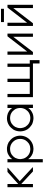

<svg xmlns="http://www.w3.org/2000/svg" viewBox="1480 -2159 886 3886"><g transform="rotate(-90 1923.0 -216.0)"><path d="M199.2 -259.8Q229.5 -231.4 259.8 -203.1Q290 -175.8 320.3 -147.5Q341.8 -127 364.3 -106.4Q385.7 -86.9 407.2 -66.4Q425.8 -48.8 444.3 -32.2Q461.9 -15.6 480.5 2Q479.5 3.9 477.5 7.8Q474.6 7.8 467.8 7.8Q464.8 7.8 462.9 7.8Q460 7.8 458 7.8Q452.1 7.8 447.3 7.8Q441.4 7.8 436.5 7.8Q431.6 7.8 425.8 7.8Q420.9 7.8 415 7.8Q411.1 7.8 406.2 7.8Q401.4 7.8 396.5 7.8Q396.5 6.8 395.5 6.8Q394.5 5.9 394.5 5.9Q364.3 -22.5 334 -50.8Q303.7 -78.1 273.4 -106.4Q252.9 -126 232.4 -144.5Q211.9 -164.1 191.4 -182.6Q178.7 -194.3 167 -206.1Q154.3 -217.8 141.6 -228.5Q141.6 -205.1 141.6 -181.6Q141.6 -158.2 141.6 -133.8Q141.6 -115.2 141.6 -95.7Q141.6 -76.2 141.6 -57.6Q141.6 -41 141.6 -25.4Q141.6 -8.8 141.6 7.8Q139.6 7.8 138.7 7.8Q136.7 7.8 134.8 7.8Q128.9 7.8 123 7.8Q117.2 7.8 111.3 7.8Q107.4 7.8 103.5 7.8Q99.6 7.8 95.7 7.8Q91.8 7.8 86.9 7.8Q82 7.8 77.1 7.8Q77.1 5.9 77.1 3.9Q77.1 2 77.1 0Q77.1 -56.6 77.1 -113.3Q77.1 -170.9 77.1 -227.5Q77.1 -266.6 77.1 -305.7Q77.1 -344.7 77.1 -383.8Q77.1 -414.1 77.1 -445.3Q77.1 -476.6 77.1 -507.8Q79.1 -507.8 81.1 -507.8Q83 -507.8 85 -507.8Q89.8 -507.8 95.7 -507.8Q101.6 -507.8 107.4 -507.8Q111.3 -507.8 115.2 -507.8Q119.1 -507.8 123 -507.8Q127.9 -507.8 132.8 -507.8Q137.7 -507.8 141.6 -507.8Q141.6 -505.9 141.6 -503.9Q141.6 -502 141.6 -500Q141.6 -474.6 141.6 -448.2Q141.6 -422.9 141.6 -396.5Q141.6 -378.9 141.6 -361.3Q141.6 -343.8 141.6 -326.2Q141.6 -317.4 141.6 -307.6Q141.6 -298.8 141.6 -290Q168 -312.5 193.4 -335.9Q218.8 -358.4 244.1 -381.8Q264.6 -399.4 284.2 -417Q303.7 -434.6 323.2 -452.1Q338.9 -466.8 354.5 -480.5Q369.1 -494.1 384.8 -507.8Q385.7 -507.8 385.7 -507.8Q386.7 -507.8 387.7 -507.8Q395.5 -507.8 403.3 -507.8Q411.1 -507.8 418.9 -507.8Q424.8 -507.8 430.7 -507.8Q435.5 -507.8 441.4 -507.8Q448.2 -507.8 454.1 -507.8Q460.9 -507.8 467.8 -507.8Q468.8 -505.9 470.7 -501Q467.8 -499 462.9 -494.1Q431.6 -466.8 401.4 -439.5Q371.1 -412.1 339.8 -385.7Q319.3 -366.2 297.9 -347.7Q277.3 -329.1 255.9 -310.5Q249 -303.7 242.2 -297.9Q235.4 -292 228.5 -285.2Q220.7 -279.3 213.9 -272.5Q207 -266.6 199.2 -259.8Z M645.5 -411.1Q655.3 -425.8 667 -438.5Q678.7 -451.2 692.4 -461.9Q708 -474.6 725.6 -484.4Q742.2 -495.1 761.7 -502.9Q797.9 -515.6 822.3 -516.6Q845.7 -518.6 853.5 -518.6Q860.4 -518.6 868.2 -517.6Q875 -517.6 881.8 -517.6Q910.2 -513.7 936.5 -505.9Q961.9 -498 986.3 -484.4Q1013.7 -466.8 1036.1 -445.3Q1058.6 -423.8 1077.1 -397.5Q1117.2 -334 1120.1 -257.8Q1120.1 -253.9 1120.1 -249Q1120.1 -177.7 1085 -115.2Q1067.4 -85 1043.9 -61.5Q1019.5 -37.1 990.2 -18.6Q945.3 7.8 907.2 12.7Q868.2 18.6 853.5 18.6Q829.1 17.6 805.7 13.7Q782.2 9.8 759.8 2Q738.3 -6.8 718.8 -18.6Q700.2 -30.3 682.6 -45.9Q672.9 -55.7 663.1 -66.4Q654.3 -77.1 645.5 -88.9Q645.5 -57.6 645.5 -26.4Q645.5 4.9 645.5 36.1Q645.5 61.5 645.5 86.9Q645.5 112.3 645.5 136.7Q645.5 154.3 645.5 171.9Q645.5 189.5 645.5 207Q643.6 207 642.6 207Q640.6 207 638.7 207Q632.8 207 627 207Q621.1 207 615.2 207Q611.3 207 607.4 207Q603.5 207 599.6 207Q595.7 207 590.8 207Q585.9 207 581.1 207Q581.1 206.1 581.1 204.1Q581.1 202.1 581.1 200.2Q581.1 120.1 581.1 41Q581.1 -39.1 581.1 -118.2Q581.1 -172.9 581.1 -227.5Q581.1 -282.2 581.1 -336.9Q581.1 -378.9 581.1 -421.9Q581.1 -464.8 581.1 -507.8Q583 -507.8 585 -507.8Q586.9 -507.8 588.9 -507.8Q593.8 -507.8 599.6 -507.8Q605.5 -507.8 611.3 -507.8Q615.2 -507.8 619.1 -507.8Q623 -507.8 627 -507.8Q631.8 -507.8 636.7 -507.8Q641.6 -507.8 645.5 -507.8Q645.5 -505.9 645.5 -503.9Q645.5 -502 645.5 -500Q645.5 -486.3 645.5 -473.6Q645.5 -460 645.5 -447.3Q645.5 -441.4 645.5 -435.5Q645.5 -428.7 645.5 -422.9Q645.5 -419.9 645.5 -417Q645.5 -414.1 645.5 -411.1ZM645.5 -250Q646.5 -246.1 646.5 -242.2Q646.5 -238.3 646.5 -234.4Q648.4 -210.9 655.3 -188.5Q661.1 -166 673.8 -145.5Q687.5 -122.1 706.1 -103.5Q724.6 -85 748 -71.3Q781.2 -52.7 810.5 -48.8Q839.8 -44.9 850.6 -44.9Q880.9 -45.9 909.2 -52.7Q936.5 -60.5 962.9 -77.1Q982.4 -90.8 999 -108.4Q1015.6 -126 1028.3 -146.5Q1054.7 -195.3 1054.7 -251Q1054.7 -306.6 1027.3 -354.5Q1012.7 -377.9 994.1 -396.5Q976.6 -415 953.1 -428.7Q938.5 -437.5 922.9 -443.4Q907.2 -449.2 890.6 -452.1Q886.7 -452.1 881.8 -453.1Q876 -454.1 873 -454.1Q867.2 -455.1 859.4 -455.1Q851.6 -455.1 850.6 -455.1Q819.3 -454.1 792 -447.3Q764.6 -439.5 738.3 -422.9Q717.8 -409.2 701.2 -391.6Q685.5 -374 671.9 -353.5Q663.1 -335.9 654.3 -307.6Q645.5 -279.3 645.5 -250Z M1680.7 -413.1Q1680.7 -419.9 1680.7 -427.7Q1680.7 -434.6 1680.7 -441.4Q1680.7 -450.2 1680.7 -460Q1680.7 -468.8 1680.7 -477.5Q1680.7 -485.4 1680.7 -492.2Q1680.7 -500 1680.7 -507.8Q1682.6 -507.8 1684.6 -507.8Q1686.5 -507.8 1688.5 -507.8Q1690.4 -507.8 1692.4 -507.8Q1693.4 -507.8 1695.3 -507.8Q1699.2 -507.8 1703.1 -507.8Q1707 -507.8 1711.9 -507.8Q1715.8 -507.8 1719.7 -507.8Q1723.6 -507.8 1727.5 -507.8Q1732.4 -507.8 1737.3 -507.8Q1742.2 -507.8 1747.1 -507.8Q1747.1 -505.9 1747.1 -503.9Q1747.1 -502 1747.1 -500Q1747.1 -443.4 1747.1 -386.7Q1747.1 -329.1 1747.1 -272.5Q1747.1 -233.4 1747.1 -194.3Q1747.1 -155.3 1747.1 -116.2Q1747.1 -85.9 1747.1 -54.7Q1747.1 -23.4 1747.1 7.8Q1745.1 7.8 1743.2 7.8Q1741.2 7.8 1739.3 7.8Q1733.4 7.8 1727.5 7.8Q1721.7 7.8 1715.8 7.8Q1711.9 7.8 1708 7.8Q1704.1 7.8 1700.2 7.8Q1695.3 7.8 1690.4 7.8Q1685.5 7.8 1680.7 7.8Q1680.7 5.9 1680.7 3.9Q1680.7 2 1680.7 0Q1680.7 -12.7 1680.7 -25.4Q1680.7 -38.1 1680.7 -51.8Q1680.7 -60.5 1680.7 -69.3Q1680.7 -78.1 1680.7 -86.9Q1669.9 -71.3 1657.2 -58.6Q1645.5 -45.9 1630.9 -34.2Q1615.2 -21.5 1597.7 -12.7Q1581.1 -2.9 1562.5 3.9Q1533.2 13.7 1510.7 15.6Q1488.3 18.6 1473.6 18.6Q1437.5 16.6 1405.3 8.8Q1372.1 2 1340.8 -15.6Q1313.5 -33.2 1290 -54.7Q1267.6 -76.2 1249 -102.5Q1209 -167 1207 -243.2Q1207 -247.1 1207 -251Q1207 -322.3 1241.2 -384.8Q1258.8 -412.1 1280.3 -434.6Q1301.8 -458 1328.1 -475.6Q1361.3 -497.1 1397.5 -507.8Q1433.6 -518.6 1473.6 -518.6Q1498 -517.6 1522.5 -513.7Q1545.9 -509.8 1569.3 -501Q1587.9 -494.1 1604.5 -483.4Q1621.1 -473.6 1636.7 -461.9Q1648.4 -451.2 1659.2 -439.5Q1669.9 -427.7 1679.7 -414.1Q1680.7 -414.1 1680.7 -414.1Q1680.7 -413.1 1680.7 -413.1ZM1272.5 -250Q1272.5 -246.1 1273.4 -242.2Q1273.4 -238.3 1273.4 -234.4Q1275.4 -210.9 1282.2 -188.5Q1288.1 -166 1299.8 -145.5Q1314.5 -122.1 1333 -103.5Q1351.6 -85 1374 -71.3Q1408.2 -52.7 1437.5 -48.8Q1466.8 -44.9 1477.5 -44.9Q1507.8 -45.9 1535.2 -52.7Q1562.5 -60.5 1588.9 -77.1Q1609.4 -90.8 1625 -108.4Q1641.6 -126 1654.3 -146.5Q1680.7 -195.3 1680.7 -251Q1680.7 -307.6 1653.3 -355.5Q1638.7 -377.9 1620.1 -396.5Q1602.5 -415 1579.1 -428.7Q1545.9 -447.3 1517.6 -451.2Q1488.3 -455.1 1477.5 -455.1Q1446.3 -454.1 1418.9 -447.3Q1391.6 -439.5 1365.2 -422.9Q1344.7 -409.2 1328.1 -391.6Q1312.5 -374 1298.8 -353.5Q1290 -335.9 1281.2 -307.6Q1272.5 -279.3 1272.5 -250Z M2512.7 -56.6Q2512.7 -105.5 2512.7 -155.3Q2512.7 -205.1 2512.7 -253.9Q2512.7 -289.1 2512.7 -324.2Q2512.7 -359.4 2512.7 -394.5Q2512.7 -422.9 2512.7 -451.2Q2512.7 -479.5 2512.7 -507.8Q2513.7 -507.8 2515.6 -507.8Q2517.6 -507.8 2519.5 -507.8Q2525.4 -507.8 2531.2 -507.8Q2537.1 -507.8 2543 -507.8Q2546.9 -507.8 2550.8 -507.8Q2554.7 -507.8 2558.6 -507.8Q2563.5 -507.8 2568.4 -507.8Q2573.2 -507.8 2578.1 -507.8Q2578.1 -505.9 2578.1 -503.9Q2578.1 -502 2578.1 -500Q2578.1 -448.2 2578.1 -397.5Q2578.1 -345.7 2578.1 -294.9Q2578.1 -259.8 2578.1 -224.6Q2578.1 -189.5 2578.1 -154.3Q2578.1 -129.9 2578.1 -105.5Q2578.1 -81.1 2578.1 -56.6Q2584 -56.6 2590.8 -56.6Q2596.7 -56.6 2602.5 -56.6Q2608.4 -56.6 2613.3 -56.6Q2619.1 -56.6 2624 -56.6Q2629.9 -56.6 2636.7 -56.6Q2642.6 -56.6 2648.4 -56.6Q2648.4 -54.7 2648.4 -52.7Q2648.4 -50.8 2648.4 -48.8Q2648.4 -28.3 2648.4 -7.8Q2648.4 13.7 2648.4 34.2Q2648.4 48.8 2648.4 62.5Q2648.4 77.1 2648.4 90.8Q2648.4 103.5 2648.4 116.2Q2648.4 128.9 2648.4 141.6Q2646.5 141.6 2644.5 141.6Q2642.6 141.6 2640.6 141.6Q2634.8 141.6 2628.9 141.6Q2623 141.6 2617.2 141.6Q2613.3 141.6 2609.4 141.6Q2605.5 141.6 2601.6 141.6Q2596.7 141.6 2591.8 141.6Q2586.9 141.6 2582 141.6Q2582 139.6 2582 137.7Q2582 135.7 2582 133.8Q2582 119.1 2582 103.5Q2582 87.9 2582 73.2Q2582 62.5 2582 51.8Q2582 42 2582 31.2Q2582 25.4 2582 19.5Q2582 13.7 2582 7.8Q2506.8 7.8 2430.7 7.8Q2355.5 7.8 2279.3 7.8Q2226.6 7.8 2172.9 7.8Q2120.1 7.8 2067.4 7.8Q2025.4 7.8 1983.4 7.8Q1942.4 7.8 1900.4 7.8Q1900.4 5.9 1900.4 3.9Q1900.4 2 1900.4 0Q1900.4 -56.6 1900.4 -113.3Q1900.4 -170.9 1900.4 -227.5Q1900.4 -266.6 1900.4 -305.7Q1900.4 -344.7 1900.4 -383.8Q1900.4 -414.1 1900.4 -445.3Q1900.4 -476.6 1900.4 -507.8Q1902.3 -507.8 1904.3 -507.8Q1906.2 -507.8 1908.2 -507.8Q1913.1 -507.8 1918.9 -507.8Q1924.8 -507.8 1930.7 -507.8Q1934.6 -507.8 1938.5 -507.8Q1942.4 -507.8 1946.3 -507.8Q1951.2 -507.8 1956.1 -507.8Q1960.9 -507.8 1964.8 -507.8Q1964.8 -505.9 1964.8 -503.9Q1964.8 -502 1964.8 -500Q1964.8 -448.2 1964.8 -397.5Q1964.8 -345.7 1964.8 -294.9Q1964.8 -259.8 1964.8 -224.6Q1964.8 -189.5 1964.8 -154.3Q1964.8 -129.9 1964.8 -105.5Q1964.8 -81.1 1964.8 -56.6Q1992.2 -56.6 2019.5 -56.6Q2046.9 -56.6 2074.2 -56.6Q2093.8 -56.6 2114.3 -56.6Q2133.8 -56.6 2154.3 -56.6Q2167 -56.6 2179.7 -56.6Q2193.4 -56.6 2206.1 -56.6Q2206.1 -105.5 2206.1 -155.3Q2206.1 -205.1 2206.1 -253.9Q2206.1 -289.1 2206.1 -324.2Q2206.1 -359.4 2206.1 -394.5Q2206.1 -422.9 2206.1 -451.2Q2206.1 -479.5 2206.1 -507.8Q2208 -507.8 2210 -507.8Q2211.9 -507.8 2213.9 -507.8Q2219.7 -507.8 2225.6 -507.8Q2231.4 -507.8 2237.3 -507.8Q2241.2 -507.8 2245.1 -507.8Q2249 -507.8 2252.9 -507.8Q2257.8 -507.8 2262.7 -507.8Q2267.6 -507.8 2272.5 -507.8Q2272.5 -505.9 2272.5 -503.9Q2272.5 -502 2272.5 -500Q2272.5 -448.2 2272.5 -397.5Q2272.5 -345.7 2272.5 -294.9Q2272.5 -259.8 2272.5 -224.6Q2272.5 -189.5 2272.5 -154.3Q2272.5 -129.9 2272.5 -105.5Q2272.5 -81.1 2272.5 -56.6Q2299.8 -56.6 2326.2 -56.6Q2353.5 -56.6 2380.9 -56.6Q2400.4 -56.6 2420.9 -56.6Q2440.4 -56.6 2460 -56.6Q2466.8 -56.6 2473.6 -56.6Q2480.5 -56.6 2486.3 -56.6Q2493.2 -56.6 2499 -56.6Q2505.9 -56.6 2512.7 -56.6Z M2823.2 -109.4Q2856.4 -151.4 2889.6 -194.3Q2922.9 -236.3 2955.1 -279.3Q2980.5 -311.5 3004.9 -343.8Q3030.3 -376 3054.7 -408.2Q3074.2 -432.6 3092.8 -458Q3112.3 -482.4 3131.8 -507.8Q3132.8 -507.8 3132.8 -507.8Q3133.8 -507.8 3134.8 -507.8Q3136.7 -507.8 3138.7 -507.8Q3139.6 -507.8 3141.6 -507.8Q3144.5 -507.8 3148.4 -507.8Q3151.4 -507.8 3155.3 -507.8Q3158.2 -507.8 3162.1 -507.8Q3165 -507.8 3168.9 -507.8Q3172.9 -507.8 3177.7 -507.8Q3182.6 -507.8 3186.5 -507.8Q3186.5 -505.9 3186.5 -503.9Q3186.5 -502 3186.5 -500Q3186.5 -443.4 3186.5 -386.7Q3186.5 -329.1 3186.5 -272.5Q3186.5 -233.4 3186.5 -194.3Q3186.5 -155.3 3186.5 -116.2Q3186.5 -85.9 3186.5 -54.7Q3186.5 -23.4 3186.5 7.8Q3184.6 7.8 3182.6 7.8Q3180.7 7.8 3178.7 7.8Q3173.8 7.8 3168 7.8Q3162.1 7.8 3156.2 7.8Q3152.3 7.8 3148.4 7.8Q3143.6 7.8 3139.6 7.8Q3134.8 7.8 3129.9 7.8Q3126 7.8 3121.1 7.8Q3121.1 5.9 3121.1 3.9Q3121.1 2 3121.1 0Q3121.1 -46.9 3121.1 -93.8Q3121.1 -140.6 3121.1 -187.5Q3121.1 -219.7 3121.1 -252Q3121.1 -284.2 3121.1 -316.4Q3121.1 -335 3121.1 -353.5Q3121.1 -372.1 3121.1 -390.6Q3087.9 -348.6 3054.7 -305.7Q3022.5 -263.7 2989.3 -220.7Q2964.8 -188.5 2939.5 -156.2Q2915 -124 2890.6 -91.8Q2871.1 -67.4 2852.5 -42Q2833 -17.6 2813.5 7.8Q2812.5 7.8 2811.5 7.8Q2811.5 7.8 2810.5 7.8Q2804.7 7.8 2799.8 7.8Q2794.9 7.8 2790 7.8Q2787.1 7.8 2783.2 7.8Q2780.3 7.8 2776.4 7.8Q2771.5 7.8 2767.6 7.8Q2762.7 7.8 2758.8 7.8Q2758.8 5.9 2758.8 3.9Q2758.8 2 2758.8 0Q2758.8 -56.6 2758.8 -113.3Q2758.8 -170.9 2758.8 -227.5Q2758.8 -266.6 2758.8 -305.7Q2758.8 -344.7 2758.8 -383.8Q2758.8 -414.1 2758.8 -445.3Q2758.8 -476.6 2758.8 -507.8Q2760.7 -507.8 2762.7 -507.8Q2764.6 -507.8 2766.6 -507.8Q2771.5 -507.8 2777.3 -507.8Q2783.2 -507.8 2789.1 -507.8Q2793 -507.8 2796.9 -507.8Q2800.8 -507.8 2804.7 -507.8Q2809.6 -507.8 2814.5 -507.8Q2819.3 -507.8 2823.2 -507.8Q2823.2 -505.9 2823.2 -503.9Q2823.2 -502 2823.2 -500Q2823.2 -453.1 2823.2 -406.2Q2823.2 -359.4 2823.2 -312.5Q2823.2 -280.3 2823.2 -248Q2823.2 -215.8 2823.2 -183.6Q2823.2 -172.9 2823.2 -162.1Q2823.2 -151.4 2823.2 -140.6Q2823.2 -132.8 2823.2 -125Q2823.2 -117.2 2823.2 -109.4Z M3419.9 -586.9Q3419.9 -588.9 3419.9 -589.8Q3419.9 -591.8 3419.9 -593.8Q3419.9 -596.7 3419.9 -600.6Q3419.9 -603.5 3419.9 -607.4Q3419.9 -610.4 3419.9 -614.3Q3419.9 -617.2 3419.9 -621.1Q3419.9 -625 3419.9 -629.9Q3419.9 -633.8 3419.9 -638.7Q3421.9 -638.7 3423.8 -638.7Q3425.8 -638.7 3426.8 -638.7Q3456.1 -638.7 3484.4 -638.7Q3513.7 -638.7 3542 -638.7Q3561.5 -638.7 3582 -638.7Q3601.6 -638.7 3621.1 -638.7Q3637.7 -638.7 3654.3 -638.7Q3670.9 -638.7 3687.5 -638.7Q3687.5 -636.7 3687.5 -634.8Q3687.5 -632.8 3687.5 -630.9Q3687.5 -626 3687.5 -621.1Q3687.5 -616.2 3687.5 -611.3Q3687.5 -607.4 3687.5 -604.5Q3687.5 -600.6 3687.5 -597.7Q3687.5 -592.8 3687.5 -588.9Q3687.5 -584 3687.5 -579.1Q3685.5 -579.1 3683.6 -579.1Q3681.6 -579.1 3679.7 -579.1Q3651.4 -579.1 3623 -579.1Q3593.8 -579.1 3565.4 -579.1Q3544.9 -579.1 3525.4 -579.1Q3505.9 -579.1 3486.3 -579.1Q3469.7 -579.1 3453.1 -579.1Q3436.5 -579.1 3419.9 -579.1Q3419.9 -581.1 3419.9 -583Q3419.9 -585 3419.9 -586.9ZM3405.3 -109.4Q3438.5 -151.4 3471.7 -194.3Q3504.9 -236.3 3537.1 -279.3Q3562.5 -311.5 3586.9 -343.8Q3612.3 -376 3636.7 -408.2Q3656.2 -432.6 3674.8 -458Q3694.3 -482.4 3713.9 -507.8Q3714.8 -507.8 3714.8 -507.8Q3715.8 -507.8 3716.8 -507.8Q3718.8 -507.8 3720.7 -507.8Q3721.7 -507.8 3723.6 -507.8Q3726.6 -507.8 3730.5 -507.8Q3733.4 -507.8 3737.3 -507.8Q3740.2 -507.8 3744.1 -507.8Q3747.1 -507.8 3751 -507.8Q3754.9 -507.8 3759.8 -507.8Q3764.6 -507.8 3768.6 -507.8Q3768.6 -505.9 3768.6 -503.9Q3768.6 -502 3768.6 -500Q3768.6 -443.4 3768.6 -386.7Q3768.6 -329.1 3768.6 -272.5Q3768.6 -233.4 3768.6 -194.3Q3768.6 -155.3 3768.6 -116.2Q3768.6 -85.9 3768.6 -54.7Q3768.6 -23.4 3768.6 7.8Q3766.6 7.8 3764.6 7.8Q3762.7 7.8 3760.7 7.8Q3755.9 7.8 3750 7.8Q3744.1 7.8 3738.3 7.8Q3734.4 7.8 3730.5 7.8Q3725.6 7.8 3721.7 7.8Q3716.8 7.8 3711.9 7.8Q3708 7.8 3703.1 7.8Q3703.1 5.9 3703.1 3.9Q3703.1 2 3703.1 0Q3703.1 -46.9 3703.1 -93.8Q3703.1 -140.6 3703.1 -187.5Q3703.1 -219.7 3703.1 -252Q3703.1 -284.2 3703.1 -316.4Q3703.1 -335 3703.1 -353.5Q3703.1 -372.1 3703.1 -390.6Q3669.9 -348.6 3636.7 -305.7Q3604.5 -263.7 3571.3 -220.7Q3546.9 -188.5 3521.5 -156.2Q3497.1 -124 3472.7 -91.8Q3453.1 -67.4 3434.6 -42Q3415 -17.6 3395.5 7.8Q3394.5 7.8 3393.6 7.8Q3393.6 7.8 3392.6 7.8Q3386.7 7.8 3381.8 7.8Q3377 7.8 3372.1 7.8Q3369.1 7.8 3365.2 7.8Q3362.3 7.8 3358.4 7.8Q3353.5 7.8 3349.6 7.8Q3344.7 7.8 3340.8 7.8Q3340.8 5.9 3340.8 3.9Q3340.8 2 3340.8 0Q3340.8 -56.6 3340.8 -113.3Q3340.8 -170.9 3340.8 -227.5Q3340.8 -266.6 3340.8 -305.7Q3340.8 -344.7 3340.8 -383.8Q3340.8 -414.1 3340.8 -445.3Q3340.8 -476.6 3340.8 -507.8Q3342.8 -507.8 3344.7 -507.8Q3346.7 -507.8 3348.6 -507.8Q3353.5 -507.8 3359.4 -507.8Q3365.2 -507.8 3371.1 -507.8Q3375 -507.8 3378.9 -507.8Q3382.8 -507.8 3386.7 -507.8Q3391.6 -507.8 3396.5 -507.8Q3401.4 -507.8 3405.3 -507.8Q3405.3 -505.9 3405.3 -503.9Q3405.3 -502 3405.3 -500Q3405.3 -453.1 3405.3 -406.2Q3405.3 -359.4 3405.3 -312.5Q3405.3 -280.3 3405.3 -248Q3405.3 -215.8 3405.3 -183.6Q3405.3 -172.9 3405.3 -162.1Q3405.3 -151.4 3405.3 -140.6Q3405.3 -132.8 3405.3 -125Q3405.3 -117.2 3405.3 -109.4Z"/></g></svg>

Font: LeFont
Style: Light
Weight: 300
Designer: Leryon MEDIA
Version: Version 1.0